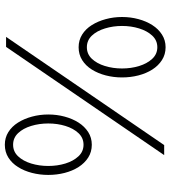

<svg xmlns="http://www.w3.org/2000/svg" viewBox="22 -693 675 759"><g transform="rotate(90 359.5 -313.5)"><path d="M166.7 -286.8Q138.9 -286.8 116.7 -300.7Q94.4 -314.6 79.2 -338.9Q63.9 -363.2 55.6 -394.1Q47.2 -425 47.2 -458.3Q47.2 -492.4 55.6 -523.3Q63.9 -554.2 79.2 -578.1Q94.4 -602.1 116.7 -616.3Q138.9 -630.6 166.7 -630.6Q195.1 -630.6 217.4 -616.3Q239.6 -602.1 254.9 -578.1Q270.1 -554.2 278.1 -523.3Q286.1 -492.4 286.1 -458.3Q286.1 -425 278.1 -394.1Q270.1 -363.2 254.9 -338.9Q239.6 -314.6 217.4 -300.7Q195.1 -286.8 166.7 -286.8ZM166.7 -319.4Q193.8 -319.4 212.5 -339.2Q231.2 -359 241 -391Q250.7 -422.9 250.7 -458.3Q250.7 -494.4 241 -526Q231.2 -557.6 212.5 -577.8Q193.8 -597.9 166.7 -597.9Q139.6 -597.9 120.8 -577.8Q102.1 -557.6 92.4 -526Q82.6 -494.4 82.6 -458.3Q82.6 -422.9 92.4 -391Q102.1 -359 120.8 -339.2Q139.6 -319.4 166.7 -319.4ZM125.7 0 553.5 -625H593.1L165.3 0ZM552.1 4.9Q524.3 4.9 502.1 -9Q479.9 -22.9 464.6 -47.2Q449.3 -71.5 441 -102.4Q432.6 -133.3 432.6 -166.7Q432.6 -200.7 441 -231.6Q449.3 -262.5 464.6 -286.5Q479.9 -310.4 502.1 -324.7Q524.3 -338.9 552.1 -338.9Q580.6 -338.9 602.8 -324.7Q625 -310.4 640.3 -286.5Q655.6 -262.5 663.5 -231.6Q671.5 -200.7 671.5 -166.7Q671.5 -133.3 663.5 -102.4Q655.6 -71.5 640.3 -47.2Q625 -22.9 602.8 -9Q580.6 4.9 552.1 4.9ZM552.1 -27.8Q579.2 -27.8 597.9 -47.6Q616.7 -67.4 626.4 -99.3Q636.1 -131.2 636.1 -166.7Q636.1 -202.8 626.4 -234.4Q616.7 -266 597.9 -286.1Q579.2 -306.2 552.1 -306.2Q525 -306.2 506.2 -286.1Q487.5 -266 477.8 -234.4Q468.1 -202.8 468.1 -166.7Q468.1 -131.2 477.8 -99.3Q487.5 -67.4 506.2 -47.6Q525 -27.8 552.1 -27.8Z"/></g></svg>

Font: Afacad Flux ExtraLight
Style: Regular
Weight: 250
Designer: Kristian Moeller
Foundry: Dicotype
Version: Version 1.100